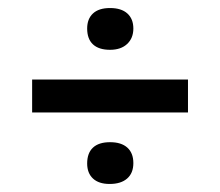

<svg xmlns="http://www.w3.org/2000/svg" viewBox="-20 -543 548 478"><path d="M60 -263V-345H448V-263ZM254 -419Q226 -419 211.5 -432.5Q197 -446 197 -472Q197 -496 211.5 -509.5Q226 -523 254 -523Q282 -523 297 -509.5Q312 -496 312 -472Q312 -448 296.5 -433.5Q281 -419 254 -419ZM253 -85Q226 -85 211.5 -98.5Q197 -112 197 -136Q197 -162 211.5 -175.5Q226 -189 254 -189Q282 -189 297 -175.5Q312 -162 312 -137Q312 -112 296.5 -98.5Q281 -85 253 -85Z"/></svg>

Font: Bricolage Grotesque 48pt Condensed ExtraBold
Style: Regular
Weight: 400
Version: Version 1.000;gftools[0.9.30]